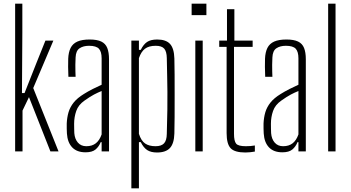

<svg xmlns="http://www.w3.org/2000/svg" viewBox="-20 -820 1900 1040"><path d="M62 0V-800H101V-643L99 -316H113L177 -478L226 -600H269L160 -343L297 0H253L137 -294L102 -221V0Z M443.5 5Q396.5 5 371 -21.8Q345.5 -48.5 342.5 -97Q342 -112 341.5 -123.8Q341 -135.5 341.5 -151Q343 -184 351.2 -212Q359.5 -240 379 -264.5Q398.5 -289 434.5 -311Q455 -324 482 -337.8Q509 -351.5 530.5 -361V-504Q530.5 -540 515.8 -556Q501 -572 462.5 -572Q431 -572 411 -558.5Q391 -545 389.5 -509Q388.5 -489 388.2 -469.8Q388 -450.5 388.5 -433.8Q389 -417 389.5 -404H350.5Q349 -433.5 349 -457.2Q349 -481 349.5 -502Q351 -537.5 362.5 -560.5Q374 -583.5 399 -594.8Q424 -606 465.5 -606Q505.5 -606 528.5 -595Q551.5 -584 561 -560.2Q570.5 -536.5 570.5 -499V0H530.5V-50H525.5Q516 -26 497.8 -10.5Q479.5 5 443.5 5ZM447.5 -28Q479 -28 499.2 -44Q519.5 -60 530.5 -92V-327Q510.5 -319 489.5 -308Q468.5 -297 437.5 -275Q404.5 -252 393 -218.8Q381.5 -185.5 381.5 -150Q381.5 -136 381.8 -122.5Q382 -109 382.5 -99Q385 -67 402 -47.5Q419 -28 447.5 -28Z M691.5 200V-600H732.5V-550H742.5Q757 -579.5 776.8 -592.8Q796.5 -606 831.5 -606Q879 -606 901 -582Q923 -558 924.5 -503Q925.5 -469.5 925.8 -415.5Q926 -361.5 926 -301.5Q926 -241.5 925.8 -187Q925.5 -132.5 924.5 -97Q923 -42.5 900.5 -18.2Q878 6 830.5 6Q797.5 6 777.5 -7Q757.5 -20 742.5 -50H732.5V200ZM822.5 -28Q854 -28 868.5 -43.5Q883 -59 883.5 -95Q886 -172.5 886.5 -226.2Q887 -280 886.8 -322.5Q886.5 -365 885.5 -407.8Q884.5 -450.5 883.5 -505Q883 -541 869.5 -556.5Q856 -572 823.5 -572Q786 -572 765 -555.8Q744 -539.5 732.5 -505V-95Q744.5 -57.5 766 -42.8Q787.5 -28 822.5 -28Z M1018 -738V-800H1098V-738ZM1038 0V-600H1078V0Z M1309.5 6Q1251 6 1229.2 -17.2Q1207.5 -40.5 1207.5 -99V-566H1167.5V-600H1209.5V-770H1249.5V-600H1348.5V-566H1247.5V-95Q1247.5 -56 1259 -42Q1270.5 -28 1311.5 -28Q1327.5 -28 1337.2 -29Q1347 -30 1360.5 -32V1Q1348.5 3 1335.8 4.5Q1323 6 1309.5 6Z M1509.5 5Q1462.5 5 1437 -21.8Q1411.5 -48.5 1408.5 -97Q1408 -112 1407.5 -123.8Q1407 -135.5 1407.5 -151Q1409 -184 1417.2 -212Q1425.5 -240 1445 -264.5Q1464.5 -289 1500.5 -311Q1521 -324 1548 -337.8Q1575 -351.5 1596.5 -361V-504Q1596.5 -540 1581.8 -556Q1567 -572 1528.5 -572Q1497 -572 1477 -558.5Q1457 -545 1455.5 -509Q1454.5 -489 1454.2 -469.8Q1454 -450.5 1454.5 -433.8Q1455 -417 1455.5 -404H1416.5Q1415 -433.5 1415 -457.2Q1415 -481 1415.5 -502Q1417 -537.5 1428.5 -560.5Q1440 -583.5 1465 -594.8Q1490 -606 1531.5 -606Q1571.5 -606 1594.5 -595Q1617.5 -584 1627 -560.2Q1636.5 -536.5 1636.5 -499V0H1596.5V-50H1591.5Q1582 -26 1563.8 -10.5Q1545.5 5 1509.5 5ZM1513.5 -28Q1545 -28 1565.2 -44Q1585.5 -60 1596.5 -92V-327Q1576.5 -319 1555.5 -308Q1534.5 -297 1503.5 -275Q1470.5 -252 1459 -218.8Q1447.5 -185.5 1447.5 -150Q1447.5 -136 1447.8 -122.5Q1448 -109 1448.5 -99Q1451 -67 1468 -47.5Q1485 -28 1513.5 -28Z M1757.5 0V-800H1797.5V0Z"/></svg>

Font: Big Shoulders Text Thin Thin
Style: Regular
Weight: 250
Version: Version 2.002